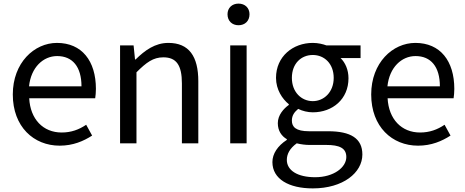

<svg xmlns="http://www.w3.org/2000/svg" viewBox="-20 -795 2582 1065"><path d="M311 13C385 13 443 -12 491 -43L458 -103C418 -76 375 -60 322 -60C219 -60 148 -134 142 -250H508C510 -263 512 -282 512 -302C512 -457 434 -557 296 -557C170 -557 51 -447 51 -271C51 -92 167 13 311 13ZM141 -316C152 -422 220 -484 297 -484C382 -484 432 -425 432 -316Z M646 0H737V-394C792 -449 830 -477 886 -477C958 -477 989 -434 989 -332V0H1080V-344C1080 -483 1028 -557 914 -557C840 -557 784 -516 732 -465H729L721 -543H646Z M1303 -655C1339 -655 1364 -679 1364 -716C1364 -751 1339 -775 1303 -775C1267 -775 1242 -751 1242 -716C1242 -679 1267 -655 1303 -655ZM1257 0H1348V-543H1257Z M1715 250C1883 250 1990 163 1990 62C1990 -27 1926 -67 1800 -67H1694C1621 -67 1599 -91 1599 -126C1599 -156 1614 -174 1634 -191C1658 -179 1688 -172 1715 -172C1825 -172 1913 -245 1913 -361C1913 -408 1895 -448 1869 -473H1980V-543H1791C1772 -550 1745 -557 1715 -557C1605 -557 1511 -482 1511 -363C1511 -298 1546 -246 1582 -217V-213C1554 -193 1521 -157 1521 -112C1521 -69 1542 -40 1571 -23V-19C1520 14 1491 58 1491 104C1491 198 1582 250 1715 250ZM1715 -234C1652 -234 1599 -284 1599 -363C1599 -443 1651 -490 1715 -490C1779 -490 1831 -442 1831 -363C1831 -284 1777 -234 1715 -234ZM1728 188C1630 188 1571 150 1571 92C1571 60 1587 28 1626 0C1650 6 1676 9 1696 9H1790C1862 9 1901 26 1901 76C1901 133 1832 188 1728 188Z M2299 13C2373 13 2431 -12 2479 -43L2446 -103C2406 -76 2363 -60 2310 -60C2207 -60 2136 -134 2130 -250H2496C2498 -263 2500 -282 2500 -302C2500 -457 2422 -557 2284 -557C2158 -557 2039 -447 2039 -271C2039 -92 2155 13 2299 13ZM2129 -316C2140 -422 2208 -484 2285 -484C2370 -484 2420 -425 2420 -316Z"/></svg>

Font: Noto Sans JP
Style: Regular
Weight: 400
Designer: Ryoko NISHIZUKA  (kana, bopomofo & ideographs); Paul D. Hunt (Latin, Greek & Cyrillic); Sandoll Communications , Soo-you
Foundry: Adobe
Version: Version 2.002;hotconv 1.0.116;makeotfexe 2.5.65601